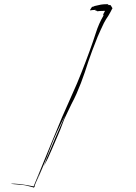

<svg xmlns="http://www.w3.org/2000/svg" viewBox="-20 -874 657 930"><path d="M150.4 30.3Q139.6 36.1 138.7 36.1Q138.7 36.1 139.6 35.2Q144.5 32.2 140.6 34.2Q187.5 -79.1 233.4 -192.4Q279.3 -306.6 330.1 -418Q353.5 -468.8 374 -521.5Q394.5 -573.2 414.1 -627Q429.7 -669.9 444.3 -714.8Q458 -758.8 481.4 -798.8Q481.4 -799.8 480.5 -800.8Q479.5 -801.8 480.5 -805.7Q486.3 -815.4 491.2 -826.2Q496.1 -836.9 502 -847.7Q506.8 -838.9 501 -849.6Q494.1 -860.4 516.6 -822.3Q500 -821.3 482.4 -821.3Q465.8 -821.3 449.2 -819.3Q449.2 -819.3 450.2 -820.3Q451.2 -820.3 451.2 -821.3Q451.2 -821.3 450.2 -821.3Q448.2 -821.3 446.3 -820.3Q449.2 -822.3 448.2 -822.3Q447.3 -823.2 439.5 -822.3Q440.4 -823.2 442.4 -824.2Q444.3 -825.2 443.4 -826.2Q437.5 -826.2 426.8 -825.2Q417 -823.2 416 -824.2Q415 -824.2 419.9 -832Q424.8 -838.9 425.8 -840.8Q425.8 -840.8 426.8 -840.8Q427.7 -840.8 434.6 -842.8Q435.5 -843.8 436.5 -843.8Q436.5 -844.7 437.5 -844.7Q453.1 -848.6 468.8 -851.6Q480.5 -853.5 492.2 -853.5Q497.1 -853.5 502 -853.5Q507.8 -852.5 504.9 -851.6Q501 -849.6 504.9 -849.6Q506.8 -849.6 510.7 -849.6Q513.7 -849.6 515.6 -849.6Q515.6 -849.6 515.6 -849.6Q514.6 -849.6 513.7 -848.6Q514.6 -848.6 514.6 -848.6Q515.6 -848.6 516.6 -848.6Q514.6 -850.6 522.5 -837.9Q527.3 -830.1 527.3 -830.1Q527.3 -830.1 524.4 -834Q524.4 -834 524.4 -834Q524.4 -834 524.4 -834Q515.6 -815.4 504.9 -797.9Q493.2 -781.2 483.4 -762.7Q467.8 -730.5 453.1 -696.3Q439.5 -662.1 426.8 -628.9Q407.2 -576.2 390.6 -523.4Q373 -470.7 350.6 -419.9Q339.8 -395.5 326.2 -370.1Q313.5 -344.7 301.8 -319.3Q290 -295.9 281.2 -270.5Q272.5 -246.1 261.7 -221.7Q245.1 -183.6 228.5 -144.5Q212.9 -106.4 192.4 -69.3Q207 -111.3 225.6 -152.3Q243.2 -193.4 261.7 -233.4Q245.1 -197.3 230.5 -160.2Q215.8 -123 199.2 -86.9Q221.7 -144.5 246.1 -202.1Q270.5 -258.8 295.9 -315.4Q253.9 -237.3 221.7 -152.3Q190.4 -68.4 153.3 12.7Q161.1 -7.8 171.9 -34.2Q182.6 -61.5 189.5 -76.2Q177.7 -48.8 166 -21.5Q155.3 5.9 144.5 34.2Q142.6 34.2 121.1 28.3Q99.6 22.5 94.7 22.5Q79.1 20.5 63.5 19.5Q47.9 18.6 32.2 16.6Q31.2 16.6 31.2 16.6Q59.6 11.7 150.4 30.3Z"/></svg>

Font: Margalida Font
Style: Regular
Weight: 400
Designer: Mateu Riera. mateurierasureda@hotmail.com
Version: Version 1.0